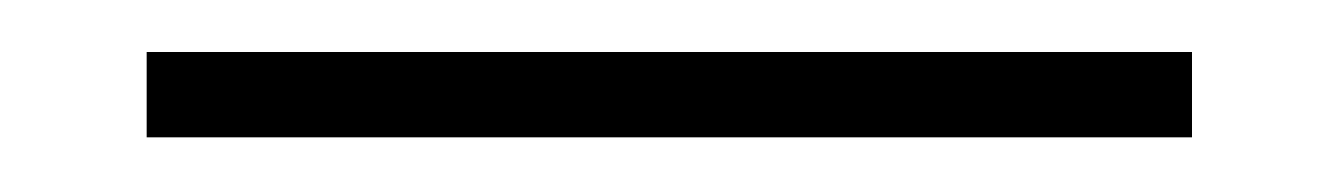

<svg xmlns="http://www.w3.org/2000/svg" viewBox="-20 32 502 72"><path d="M35 83.5V51.5H427V83.5Z"/></svg>

Font: Anek Odia ExtraLight
Style: Regular
Weight: 250
Designer: Yesha Goshar & Mahesh Sahu (Odia), Yesha Goshar (Latin)
Foundry: Ek Type
Version: Version 1.003